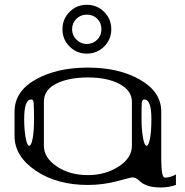

<svg xmlns="http://www.w3.org/2000/svg" viewBox="-20 -788 790 818"><path d="M625 -281.2Q625 -364.3 594.7 -364.3Q585.9 -364.3 584 -350.6Q583 -341.8 583 -281.2Q583 -234.4 589.8 -198.2Q595.7 -167 604.5 -167Q613.3 -167 619.1 -198.2Q625 -228.5 625 -281.2ZM123 -351.6Q122.1 -364.3 113.3 -364.3Q83 -364.3 83 -281.2Q83 -234.4 89.8 -198.2Q95.7 -167 104.5 -167Q113.3 -167 119.1 -198.2Q125 -228.5 125 -281.2Q125 -334 123 -351.6ZM542 -167V-354.5Q542 -402.3 488.3 -430.7Q436.5 -458 354.5 -458Q272.5 -458 219.7 -431.6Q167 -405.3 167 -354.5V-167Q167 -116.2 221.7 -79.1Q276.4 -42 354.5 -42Q429.7 -42 486.3 -79.1Q542 -115.2 542 -167ZM42 -208V-312.5Q42 -398.4 131.8 -449.2Q221.7 -500 354.5 -500Q487.3 -500 577.1 -448.2Q667 -396.5 667 -312.5V-110.4Q667 -31.2 682.6 -31.2Q705.1 -31.2 729.5 -44.9V0Q697.3 10.7 667 10.7Q631.8 10.7 611.3 3.9Q589.8 -3.9 582 -10.7Q574.2 -17.6 564.5 -25.4Q554.7 -32.2 542 -32.2Q539.1 -32.2 480.5 -16.6Q418.9 0 354.5 0Q222.7 0 132.8 -60.5Q42 -122.1 42 -208ZM412.1 -663.1Q412.1 -690.4 394.5 -708Q377 -725.6 349.6 -725.6Q323.2 -725.6 305.7 -708Q287.1 -689.5 287.1 -663.1Q287.1 -637.7 305.7 -619.1Q324.2 -600.6 349.6 -600.6Q376 -600.6 394.5 -619.1Q412.1 -636.7 412.1 -663.1ZM454.1 -663.1Q454.1 -620.1 423.8 -589.8Q393.6 -559.6 349.6 -559.6Q306.6 -559.6 276.4 -589.8Q246.1 -620.1 246.1 -663.1Q246.1 -707 276.4 -737.3Q306.6 -767.6 349.6 -767.6Q393.6 -767.6 423.8 -737.3Q454.1 -707 454.1 -663.1Z"/></svg>

Font: okolaksMetalik
Style: bold
Weight: 700
Width: 7
Version: Version 0.6